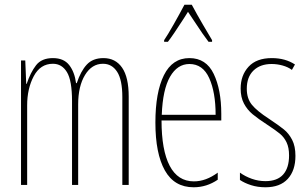

<svg xmlns="http://www.w3.org/2000/svg" viewBox="-20 -783 1304 813"><path d="M525 -374V0H498V-372Q498 -445 476 -479Q454 -513 416 -513Q369 -513 340 -465.5Q311 -418 311 -341V0H285V-355Q285 -442 263.5 -477.5Q242 -513 204 -513Q151 -513 123 -460.5Q95 -408 95 -337V0H69V-527H87L91 -428H93Q109 -476 132.5 -506.5Q156 -537 204 -537Q250 -537 273 -507.5Q296 -478 302 -431H305Q322 -482 347.5 -509.5Q373 -537 418 -537Q469 -537 497 -496.5Q525 -456 525 -374Z M917 -301V-273H664Q664 -147 698.5 -81Q733 -15 801 -15Q852 -15 902 -52V-22Q855 10 800 10Q718 10 678 -61.5Q638 -133 638 -264Q638 -392 674 -464.5Q710 -537 782 -537Q853 -537 885 -470Q917 -403 917 -301ZM665 -297H893Q893 -392 866 -452Q839 -512 782 -512Q731 -512 700 -458Q669 -404 665 -297ZM878 -613V-606H863Q844 -630 800 -697Q776 -733 776 -733L759 -706Q712 -633 691 -606H675V-613Q690 -635 715.5 -680Q741 -725 761 -763H792Q814 -722 838.5 -680Q863 -638 878 -613Z M1104 10Q1071 10 1043 1Q1015 -8 996 -21V-52Q1018 -36 1046 -26Q1074 -16 1104 -16Q1154 -16 1179 -44Q1204 -72 1204 -125Q1204 -158 1193.5 -180Q1183 -202 1165.5 -216.5Q1148 -231 1113 -254Q1073 -280 1050 -299Q1027 -318 1013 -344.5Q999 -371 999 -408Q999 -464 1032.5 -500.5Q1066 -537 1131 -537Q1188 -537 1229 -510L1216 -487Q1200 -499 1177 -505.5Q1154 -512 1130 -512Q1082 -512 1053.5 -484.5Q1025 -457 1025 -407Q1025 -366 1046.5 -339.5Q1068 -313 1119 -280Q1161 -252 1182 -235Q1203 -218 1217 -191Q1231 -164 1231 -123Q1231 -61 1198.5 -25.5Q1166 10 1104 10Z"/></svg>

Font: Noto Sans Display Thin Cond
Style: Regular
Weight: 250
Width: 3
Designer: Monotype Design team
Foundry: Monotype Imaging Inc.
Version: Version 1.000